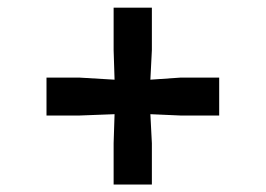

<svg xmlns="http://www.w3.org/2000/svg" viewBox="-20 -574 709 512"><path d="M283 -82V-192L285.5 -269.5L193 -266H104V-367H193L285.5 -361.5L283 -440.5V-553.5H385V-440.5L381 -361.5L460.5 -367H564.5V-266H460.5L381 -269.5L385 -192V-82Z"/></svg>

Font: Merriweather 28pt Black
Style: Regular
Weight: 900
Version: Version 2.100